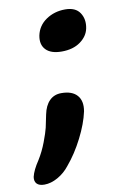

<svg xmlns="http://www.w3.org/2000/svg" viewBox="-116 -562 495 784"><g transform="rotate(-10 132.0 -170.0)"><path d="M168 -348.1Q123.5 -348.1 102.8 -369.6Q82 -391.1 88.9 -428.2Q97.2 -468.3 131.6 -491.7Q166 -515.1 210.9 -515.1Q253.9 -515.1 271.7 -488Q289.6 -460.9 282.2 -423.8Q275.9 -392.1 245.6 -370.1Q215.3 -348.1 168 -348.1ZM3.9 174.8Q-17.6 174.8 -27.3 164.6Q-37.1 154.3 -34.2 136.2Q-27.8 108.9 -2.9 71.8Q16.6 40.5 30.5 3.7Q44.4 -33.2 49.1 -53Q53.7 -72.8 60.1 -106Q67.4 -142.1 86.7 -161.6Q106 -181.2 136.2 -181.2Q180.7 -181.2 201.4 -157.7Q222.2 -134.3 214.8 -91.8Q204.1 -42 175 15.1Q146 72.3 108.9 116.2Q88.4 142.6 59.8 158.7Q31.2 174.8 3.9 174.8Z"/></g></svg>

Font: Shantell Sans Irregular
Style: Italic
Weight: 600
Italic angle: -11.31°
Designer: Stephen Nixon, Anya Danilova, Shantell Martin
Foundry: Arrow Type
Version: Version 1.006;[9816181b4]